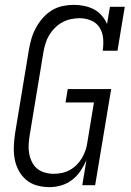

<svg xmlns="http://www.w3.org/2000/svg" viewBox="-20 -763 540 791"><path d="M184 8Q157 8 132 1Q107 -6 88 -22Q69 -38 57 -60.5Q45 -83 40.5 -108Q36 -133 37 -159.5Q38 -186 42 -213L99 -558Q103 -581 109.5 -603.5Q116 -626 127.5 -647.5Q139 -669 155.5 -688Q172 -707 193 -720Q214 -733 237.5 -738Q261 -743 284 -743Q306 -743 327.5 -738.5Q349 -734 367 -724.5Q385 -715 399 -699Q413 -683 421 -664L433 -735H494L464 -554H403Q407 -579 405 -604Q403 -629 390.5 -649Q378 -669 355.5 -678.5Q333 -688 308 -688H307Q290 -688 271.5 -684Q253 -680 236.5 -671Q220 -662 206 -648Q192 -634 182.5 -618Q173 -602 167.5 -584Q162 -566 159 -549L102 -204Q99 -185 98 -166Q97 -147 100.5 -129Q104 -111 112 -95Q120 -79 133.5 -68Q147 -57 165 -52Q183 -47 202 -47Q218 -47 235 -50.5Q252 -54 267.5 -62.5Q283 -71 296 -84Q309 -97 318 -112.5Q327 -128 332.5 -144.5Q338 -161 340 -177L367 -341H250L259 -396H438L372 0H319L336 -103Q326 -80 311.5 -58.5Q297 -37 276.5 -21.5Q256 -6 232 1Q208 8 184 8Z"/></svg>

Font: Iosevka Slab Light
Style: Italic
Weight: 300
Italic angle: -9°
Monospace: yes
Designer: Belleve Invis
Foundry: Belleve Invis
Version: Version 11.1.1; ttfautohint (v1.8.3)